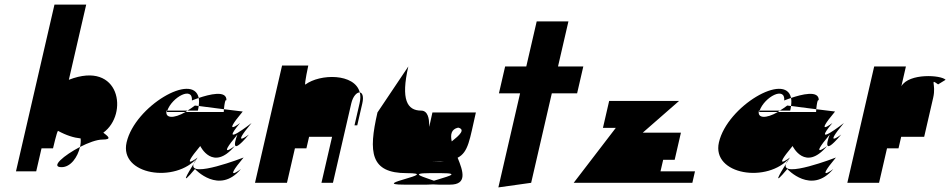

<svg xmlns="http://www.w3.org/2000/svg" viewBox="-20 -795 4132 835"><path d="M49.5 -50H137.5L160.6 -150H210.6C210.6 -150 227.5 -223 232.2 -226C268.6 -206 301.2 -196 330.6 -193C332 -182 331 -169 328 -156C363.2 -174 400.4 -188 425.4 -188C471.4 -188 447.1 -204 429.3 -218C539.8 -298 503.5 -535 279.4 -448L354.9 -775H216.9ZM247.7 -68C287.7 -68 317.9 -112 328 -156C258.7 -120 196.7 -68 247.7 -68Z M530.6 -176C497.8 -34 744.1 4 839.4 -110C839.4 -110 755.6 -46 850.9 -160C850.9 -160 905.6 -46 1000.9 -160C1000.9 -160 917.2 -96 1012.5 -210C1012.5 -210 967.2 -96 1062.5 -210C1062.5 -210 978.7 -146 1074 -260C1074 -260 928.7 -146 1024 -260C1024 -260 940.2 -196 1035.6 -310L953.9 -320C954 -316 953 -312 953.1 -308H787.1C735.2 -278 696.6 -280 704.5 -314H707.5C729.3 -374 819.2 -421 814.7 -358C814.7 -358 826.8 -363 844.2 -369C821.3 -482 567.1 -334 530.6 -176ZM705.1 -308H787.1C789.6 -310 793 -312 795.5 -314H707.5C707 -312 705.6 -310 705.1 -308ZM795.5 -314H840.5C842.1 -321 843.7 -328 844.1 -334L827.6 -336C816.5 -327 806.1 -321 795.5 -314ZM844.2 -369C845.9 -359 846.3 -348 844.1 -334L953.9 -320C958.9 -372 964.7 -358 964.7 -358C967.5 -405 888.7 -384 844.2 -369ZM821.9 -82C831.4 -97 839.4 -110 839.4 -110C829.9 -99 824.5 -89 821.9 -82ZM821.9 -82C796.5 -41 758.7 23 827.9 -60C827.9 -60 932.5 54 1027.9 -60C1027.9 -60 944.1 4 1039.4 -110C1039.4 -110 799.9 -17 821.9 -82Z M1089 0H1228L1262.6 -150H1312.6L1324.2 -200H1424.2L1378 0H1428L1507.6 -345C1515 -377 1532 -394 1544.7 -393C1523.1 -477 1371.7 -475 1307.6 -427C1303.3 -430 1320.7 -510 1320.7 -510H1206.7ZM1544.7 -393C1548.5 -379 1547.8 -363 1543.6 -345L1521.7 -250H1533.7L1555.6 -345C1562.8 -376 1555.5 -392 1544.7 -393Z M1621.6 -306C1581.5 -132 1590.7 -42 1748.7 -42C1906.7 -42 1579.2 8 1737.2 8H1837.2C1847.2 8 1856.4 7 1863.4 7C1870.4 7 1877.2 8 1887.2 8H1937.2C2013.2 8 1994.5 -50 1970.2 -109C2017.7 -133 2022.6 -189 2049.6 -306H1860.6C1827.4 -162 1872.5 -314 1811.5 -314C1750.5 -314 1722.6 -362 1755.8 -506ZM1848.7 -42H1898.7C1995.7 -42 1911.5 -24 1867.1 -9C1829.5 -24 1751.7 -42 1848.7 -42ZM1860.2 -92C1872.2 -92 1884.5 -93 1894.5 -93C1899.5 -93 1904.2 -92 1910.2 -92ZM1944.6 -180C1938.3 -209 1941.8 -233 1972.4 -240C2005.6 -232 1978.8 -207 1944.6 -180Z M2149.8 -389H2241.8L2147.4 20L2290 0L2379.8 -389H2489.8L2516.8 -506H2406.8L2452.1 -702H2314.1L2268.8 -506H2176.8Z M2475 0H2991L3002.5 -50H2852.5L2864.1 -100H2914.1L2941.3 -218H2775.3L2933.2 -356H2629.2L2602.2 -239H2658.2Z M3106.6 -176C3073.8 -34 3320.1 4 3415.4 -110C3415.4 -110 3331.6 -46 3426.9 -160C3426.9 -160 3481.6 -46 3576.9 -160C3576.9 -160 3493.2 -96 3588.5 -210C3588.5 -210 3543.2 -96 3638.5 -210C3638.5 -210 3554.7 -146 3650 -260C3650 -260 3504.7 -146 3600 -260C3600 -260 3516.2 -196 3611.6 -310L3529.9 -320C3530 -316 3529 -312 3529.1 -308H3363.1C3311.2 -278 3272.6 -280 3280.5 -314H3283.5C3305.3 -374 3395.2 -421 3390.7 -358C3390.7 -358 3402.8 -363 3420.2 -369C3397.3 -482 3143.1 -334 3106.6 -176ZM3281.1 -308H3363.1C3365.6 -310 3369 -312 3371.5 -314H3283.5C3283 -312 3281.6 -310 3281.1 -308ZM3371.5 -314H3416.5C3418.1 -321 3419.7 -328 3420.1 -334L3403.6 -336C3392.5 -327 3382.1 -321 3371.5 -314ZM3420.2 -369C3421.9 -359 3422.3 -348 3420.1 -334L3529.9 -320C3534.9 -372 3540.7 -358 3540.7 -358C3543.5 -405 3464.7 -384 3420.2 -369ZM3397.9 -82C3407.4 -97 3415.4 -110 3415.4 -110C3405.9 -99 3400.5 -89 3397.9 -82ZM3397.9 -82C3372.5 -41 3334.7 23 3403.9 -60C3403.9 -60 3508.5 54 3603.9 -60C3603.9 -60 3520.1 4 3615.4 -110C3615.4 -110 3375.9 -17 3397.9 -82Z M3665 0H3803L3837.6 -150H3887.6L3899.2 -200H3999.2L4038.4 -370C4052.5 -431 4022 -455 4059.8 -428L4092.4 -448C4073.3 -469 3933.4 -478 3900 -420L3919.8 -506H3781.8Z"/></svg>

Font: Digital Distortion
Style: Obl
Weight: 400
Version: Version 1